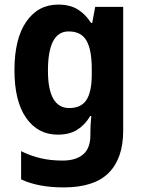

<svg xmlns="http://www.w3.org/2000/svg" viewBox="-20 -577 624 837"><path d="M234 -557Q284 -557 318 -536.5Q352 -516 377 -477H382L395 -547H517V-7Q517 113 454 176.5Q391 240 257 240Q147 240 72 205V82Q115 103 158 113Q201 123 253 123Q311 123 342.5 96Q374 69 374 13V1Q374 -13 375 -33.5Q376 -54 378 -71H373Q351 -33 317 -11.5Q283 10 232 10Q145 10 94 -63Q43 -136 43 -271Q43 -408 94.5 -482.5Q146 -557 234 -557ZM279 -440Q189 -440 189 -269Q189 -106 282 -106Q334 -106 357 -141.5Q380 -177 380 -252V-276Q380 -360 357 -400Q334 -440 279 -440Z"/></svg>

Font: Noto Sans Khmer UI SemiCondensed
Style: Bold
Weight: 700
Width: 4
Designer: Danh Hong and the Monotype Design Team
Foundry: Monotype Imaging Inc.
Version: Version 2.002; ttfautohint (v1.8.4.7-5d5b)